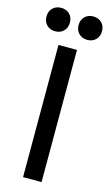

<svg xmlns="http://www.w3.org/2000/svg" viewBox="-152 -934 563 982"><g transform="rotate(15 129.0 -443.5)"><path d="M177 -700V0H79V-700ZM44 -887Q71 -887 88.5 -870Q106 -853 106 -825Q106 -797 88.5 -780Q71 -763 44 -763Q17 -763 -0.5 -780Q-18 -797 -18 -825Q-18 -853 -0.5 -870Q17 -887 44 -887ZM214 -887Q241 -887 258.5 -870Q276 -853 276 -825Q276 -797 258.5 -780Q241 -763 214 -763Q187 -763 169.5 -780Q152 -797 152 -825Q152 -853 169.5 -870Q187 -887 214 -887Z"/></g></svg>

Font: MedMera Sans Display
Style: Regular
Weight: 500
Designer: Kasper Nordkvist
Foundry: UNCUT.wtf
Version: Version 1.300